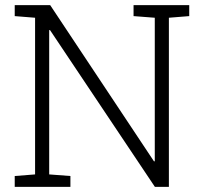

<svg xmlns="http://www.w3.org/2000/svg" viewBox="-20 -731 798 751"><path d="M255.4 -42.5V0H37.6V-42.5L117.2 -48.8V-661.6L37.6 -668V-710.9H176.3L582.5 -99.6L585.4 -100.6V-661.6L502.4 -668V-710.9H720.2V-668L640.6 -661.6V0H585.9L175.3 -613.8L172.4 -612.8V-48.8Z"/></svg>

Font: Battambang Light
Style: Regular
Weight: 300
Designer: Danh Hong
Version: Version 8.002; ttfautohint (v1.8.3)